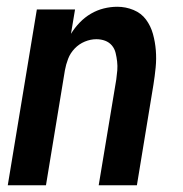

<svg xmlns="http://www.w3.org/2000/svg" viewBox="-20 -548 540 568"><path d="M3 0 89 -520H202L190 -448Q201 -466 216 -481.5Q231 -497 249 -507.5Q267 -518 287 -523Q307 -528 327 -528Q352 -528 375 -518.5Q398 -509 412 -490Q426 -471 432.5 -447.5Q439 -424 441 -399Q443 -374 440.5 -348.5Q438 -323 434 -298L385 0H272L324 -313Q326 -327 327 -340Q328 -353 326.5 -366Q325 -379 322 -391.5Q319 -404 311 -413.5Q303 -423 291 -427.5Q279 -432 265 -432Q248 -432 231 -425Q214 -418 201 -404.5Q188 -391 181.5 -374Q175 -357 172 -340L116 0Z"/></svg>

Font: Iosevka Web
Style: Bold Italic
Weight: 700
Italic angle: -9°
Monospace: yes
Designer: Belleve Invis
Foundry: Belleve Invis
Version: Version 28.0.3; ttfautohint (v1.8.3)